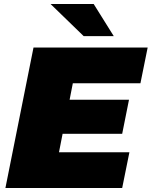

<svg xmlns="http://www.w3.org/2000/svg" viewBox="-20 -937 756 957"><path d="M274 -178H625L589 0H7L147 -700H716L680 -522H343L327 -440H623L589 -270H292ZM397 -757 232 -917H447L547 -757Z"/></svg>

Font: Montserrat Black
Style: Italic
Weight: 900
Italic angle: -11.3°
Designer: Julieta Ulanovsky
Foundry: Julieta Ulanovsky
Version: Version 9.000; ttfautohint (v1.8.4.7-5d5b)